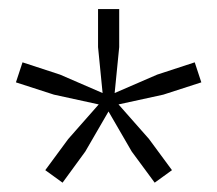

<svg xmlns="http://www.w3.org/2000/svg" viewBox="-20 -828 478 422"><path d="M240.5 -598.5 307.5 -522.5 358 -454 320 -426.5 269.5 -495 218.5 -583 167.5 -495 117.5 -426.5 79.5 -454 130 -522.5 197 -598.5 98.5 -620 15 -647 29.5 -691 112 -664 205.5 -623.5 195.5 -724.5V-808H242V-724.5L232 -623.5L325.5 -664L408 -691L422.5 -647L339 -620Z"/></svg>

Font: Encode Sans SmCnd Lt
Style: Regular
Weight: 300
Width: 4
Designer: Multiple Designers
Foundry: Impallari Type
Version: Version 3.002; ttfautohint (v1.8.3) -l 8 -r 50 -G 200 -x 14 